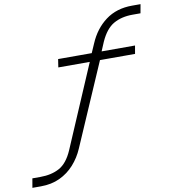

<svg xmlns="http://www.w3.org/2000/svg" viewBox="-104 -796 960 1067"><g transform="rotate(-10 376.5 -262.5)"><path d="M-8 188 1 136H46Q109 136 154 111.5Q199 87 229 18L431 -454L442 -446H250L257 -492H456L441 -479L469 -543Q502 -621 563.5 -667Q625 -713 713 -713H761L752 -663H707Q645 -663 600 -637.5Q555 -612 524 -543L497 -479L488 -492H691L683 -446H465L489 -455L284 18Q263 67 228.5 105.5Q194 144 147 166Q100 188 40 188Z"/></g></svg>

Font: Nunito Sans 7pt Expanded ExtraLight
Style: Italic
Weight: 250
Width: 7
Italic angle: -9°
Designer: Vernon Adams
Foundry: Vernon Adams
Version: Version 3.101;gftools[0.9.27]